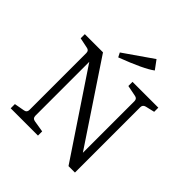

<svg xmlns="http://www.w3.org/2000/svg" viewBox="-198 -894 1040 1040"><g transform="rotate(45 322.0 -373.5)"><path d="M449.2 -696.8Q403.3 -661.6 258.8 -606.9L246.1 -631.8L412.1 -747.1ZM534.2 -501V0H484.9L165 -479V-65.9Q165 -45.9 185.1 -43L251 -32.2V0H42V-32.2L101.1 -43Q120.1 -45.9 120.1 -65.9V-501Q120.1 -521 101.1 -523.9L42 -536.1V-567.9H181.2L488.8 -106V-501Q488.8 -521 469.2 -523.9L407.2 -536.1V-567.9H605V-536.1L553.2 -523.9Q534.2 -519 534.2 -501Z"/></g></svg>

Font: Yrsa-Light
Style: Regular
Weight: 300
Designer: Anna Giedrys (Yrsa+Rasa design), David Brezina (Yrsa art-direction, Rasa art-direction, design)
Foundry: Rosetta Type Foundry
Version: Version 1.001;PS 1.1;hotconv 1.0.88;makeotf.lib2.5.647800